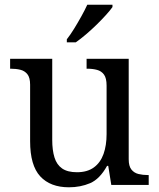

<svg xmlns="http://www.w3.org/2000/svg" viewBox="-20 -786 675 816"><path d="M273 10Q194 10 151 -36.5Q108 -83 108 -186V-426Q108 -456 96.5 -470.5Q85 -485 66.5 -489.5Q48 -494 26 -494H23V-536H202V-191Q202 -148 211.5 -117Q221 -86 244 -70Q267 -54 307 -54Q351 -54 379 -74.5Q407 -95 420 -131.5Q433 -168 433 -216V-422Q433 -454 422 -469Q411 -484 392.5 -489Q374 -494 351 -494H348V-536H527V-109Q527 -80 538.5 -65.5Q550 -51 568.5 -46.5Q587 -42 609 -42H612V0H453L440 -81H435Q404 -25 363 -7.5Q322 10 273 10ZM264 -619Q279 -638 295 -664Q311 -690 326 -717Q341 -744 351 -766H458V-756Q449 -743 431 -723Q413 -703 390.5 -681Q368 -659 345 -639.5Q322 -620 302 -606H264Z"/></svg>

Font: Noto Serif Gurmukhi
Style: Regular
Weight: 400
Designer: Vaibhav Singh and the Monotype Design Team
Foundry: Monotype Imaging Inc.
Version: Version 2.003